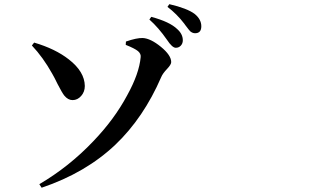

<svg xmlns="http://www.w3.org/2000/svg" viewBox="-20 -836 1540 903"><path d="M175.8 46.9 165 30.3Q305.7 -52.7 418 -170.9Q517.6 -274.4 578.1 -387.7Q634.8 -490.2 641.6 -567.4Q643.6 -583 628.9 -595.7Q613.3 -608.4 571.3 -625L572.3 -640.6Q623 -658.2 651.4 -657.2Q688.5 -655.3 736.8 -615.7Q785.2 -576.2 785.2 -543.9Q785.2 -532.2 765.6 -511.7Q745.1 -490.2 738.3 -473.6Q655.3 -282.2 523.4 -156.2Q383.8 -23.4 175.8 46.9ZM321.3 -365.2Q299.8 -365.2 282.2 -386.7Q271.5 -400.4 251 -440.4Q235.4 -472.7 225.6 -489.3Q182.6 -566.4 129.9 -622.1L140.6 -635.7Q240.2 -606.4 303.7 -556.6Q377.9 -499 378.9 -431.6Q378.9 -404.3 361.8 -384.8Q344.7 -365.2 321.3 -365.2ZM806.6 -611.3Q790 -611.3 765.6 -648.4Q725.6 -706.1 682.6 -744.1L691.4 -756.8Q778.3 -733.4 813.5 -699.2Q839.8 -675.8 839.8 -646.5Q839.8 -631.8 830.6 -621.6Q821.3 -611.3 806.6 -611.3ZM897.5 -679.7Q885.7 -679.7 875 -688.5Q869.1 -694.3 854.5 -713.9Q852.5 -716.8 851.1 -718.3Q849.6 -719.7 846.7 -724.6Q811.5 -770.5 767.6 -803.7L776.4 -816.4Q860.4 -796.9 895.5 -770.5Q926.8 -745.1 926.8 -712.4Q926.8 -679.7 897.5 -679.7Z"/></svg>

Font: Bpmf GenRyu Min B
Style: B
Weight: 700
Foundry: But Ko
Version: Version 1.320